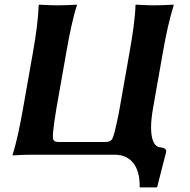

<svg xmlns="http://www.w3.org/2000/svg" viewBox="-20 -668 820 829"><path d="M640.6 -200 683.8 -445C697 -520 712 -588 730 -645L728.6 -648C728.6 -648 681 -645 647 -645C612 -645 566.6 -648 566.6 -648L565 -645C563.7 -592 553 -520 539.8 -445L496.6 -200C493.6 -183 476.9 -94 465.6 -70C461.1 -61 453 -55 435 -55H234C216 -55 210.1 -61 208.6 -70C208.4 -72 208.3 -74.6 208.3 -77.5C208.3 -108.7 220.8 -184.5 223.6 -200L266.8 -445C280 -520 294.7 -592 312 -645L311.6 -648C311.6 -648 265 -645 230 -645C196 -645 149.6 -648 149.6 -648L147 -645C145 -588 136 -520 122.8 -445L79.6 -200C66.3 -125 51.8 -54 34.3 0L34.8 3C34.8 3 82.3 0 116.3 0H475.3C552.6 0 583.1 61.6 583.1 131.6C583.1 133.7 583 135.8 583 138L584.4 141H656.4L659 138L697.2 -11C699 -20.7 695.5 -29.8 670.9 -32C647.4 -34.1 632.3 -62.2 632.3 -117.4C632.3 -140.3 634.9 -167.8 640.6 -200Z"/></svg>

Font: Linux Biolinum O 
Style: Bold Italic
Weight: 700
Designer: Philipp H. Poll
Foundry: Philipp H. Poll
Version: Version 1.3.2